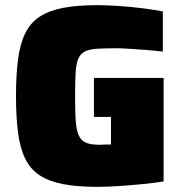

<svg xmlns="http://www.w3.org/2000/svg" viewBox="-20 -716 702 744"><path d="M357 8Q279 8 224.5 -2.5Q170 -13 134 -36.5Q98 -60 78 -100.5Q58 -141 50 -201Q42 -261 42 -344Q42 -427 50 -487Q58 -547 78 -587.5Q98 -628 134 -651.5Q170 -675 224.5 -685.5Q279 -696 357 -696Q394 -696 438.5 -693Q483 -690 528 -684.5Q573 -679 611 -672V-516Q580 -520 545.5 -522.5Q511 -525 480.5 -527Q450 -529 432 -529Q385 -529 355 -527Q325 -525 308 -516Q291 -507 283 -487.5Q275 -468 273 -433Q271 -398 271 -344Q271 -296 272.5 -262.5Q274 -229 279.5 -208Q285 -187 295.5 -175.5Q306 -164 323.5 -159.5Q341 -155 367 -155Q371 -155 378 -155.5Q385 -156 394 -156Q403 -156 410 -156V-263H344V-414H614V-13Q577 -7 531.5 -2.5Q486 2 440.5 5Q395 8 357 8Z"/></svg>

Font: Saira Thin Black
Style: Regular
Weight: 900
Version: Version 1.101